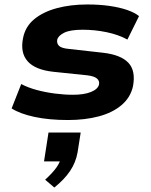

<svg xmlns="http://www.w3.org/2000/svg" viewBox="-20 -526 674 859"><path d="M284 11Q199 11 134 -3Q69 -17 32 -41L75 -150Q105 -134 144 -123.5Q183 -113 225.5 -107.5Q268 -102 306 -102Q356 -102 387 -114.5Q418 -127 423 -148Q426 -164 414 -174.5Q402 -185 371 -189L217 -205Q137 -214 103.5 -252Q70 -290 83 -355Q93 -407 133 -440Q173 -473 234.5 -489.5Q296 -506 371 -506Q425 -506 470 -499.5Q515 -493 548.5 -481.5Q582 -470 602 -454L550 -349Q510 -371 457 -382Q404 -393 350 -393Q294 -393 267 -379.5Q240 -366 236 -348Q233 -332 244 -321Q255 -310 289 -307L441 -290Q520 -281 554 -245.5Q588 -210 575 -140Q564 -90 524 -56Q484 -22 422.5 -5.5Q361 11 284 11ZM223 313 182 278Q216 247 233.5 222Q251 197 254 172L278 196H177L197 67H341L327 156Q319 201 293.5 239Q268 277 223 313Z"/></svg>

Font: Nunito Sans 10pt Expanded ExtraBold
Style: Italic
Weight: 800
Width: 7
Italic angle: -9°
Designer: Vernon Adams
Foundry: Vernon Adams
Version: Version 3.101;gftools[0.9.27]